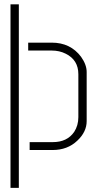

<svg xmlns="http://www.w3.org/2000/svg" viewBox="-20 -704 452 901"><path d="M29.3 177.7V-683.6H68.4V177.7ZM112.3 -466.8V-503.9H222.7Q310.5 -503.9 360.4 -437.5Q386.7 -400.4 386.7 -366.2V-135.7Q386.7 -85 342.8 -43.9Q296.9 0 226.6 0H119.1V-37.1H228.5Q294.9 -37.1 328.1 -85Q347.7 -115.2 347.7 -154.3V-355.5Q347.7 -422.9 288.1 -452.1Q258.8 -466.8 222.7 -466.8Z"/></svg>

Font: Post No Bills Colombo
Style: Light
Weight: 400
Designer: Kosala Senevirathne, Siva Puranthara, Lasantha Premarathna, Tharique Azeez
Foundry: Mooniak
Version: Version 1.220 ; ttfautohint (v1.5)